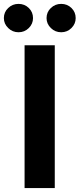

<svg xmlns="http://www.w3.org/2000/svg" viewBox="-62 -958 406 978"><path d="M217 -727.3V0H63.2V-727.3ZM32.3 -793.7Q1.8 -793.7 -20.2 -815.2Q-42.3 -836.6 -42.3 -865.8Q-42.3 -896.3 -20.2 -917.3Q1.8 -938.2 32.3 -938.2Q63.2 -938.2 84.7 -917.3Q106.2 -896.3 106.2 -865.8Q106.2 -836.6 84.7 -815.2Q63.2 -793.7 32.3 -793.7ZM249.6 -793.7Q219.1 -793.7 197.1 -815.2Q175.1 -836.6 175.1 -865.8Q175.1 -896.3 197.1 -917.3Q219.1 -938.2 249.6 -938.2Q280.5 -938.2 302 -917.3Q323.5 -896.3 323.5 -865.8Q323.5 -836.6 302 -815.2Q280.5 -793.7 249.6 -793.7Z"/></svg>

Font: Inter UI
Style: Bold
Weight: 700
Designer: Rasmus Andersson
Foundry: rsms
Version: 3.2;8d6f07862